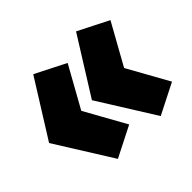

<svg xmlns="http://www.w3.org/2000/svg" viewBox="-130 -737 856 856"><g transform="rotate(-45 298.5 -309.0)"><path d="M439 -42C487 -67 535 -90 583 -115L475 -309L583 -503C535 -528 487 -551 439 -576C383 -487 328 -398 272 -309ZM169 -42C217 -67 265 -90 313 -115C277 -180 241 -244 205 -309L313 -503C265 -528 217 -551 169 -576C113 -487 58 -398 2 -309Z"/></g></svg>

Font: Repo ExtraBlack
Style: Regular
Weight: 400
Designer: Stefan Peev
Foundry: Context Ltd
Version: Version 001.502